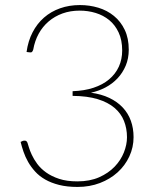

<svg xmlns="http://www.w3.org/2000/svg" viewBox="-20 -731 620 759"><path d="M85 -525.5Q91 -569 108.8 -603.2Q126.5 -637.5 154 -661.5Q181.5 -685.5 217.5 -698.2Q253.5 -711 296 -711Q334 -711 368.8 -700.5Q403.5 -690 430.2 -668.2Q457 -646.5 473 -613.2Q489 -580 489 -534.5Q489 -500 477 -471.5Q465 -443 444.5 -421.2Q424 -399.5 396.8 -385.2Q369.5 -371 339.5 -364.5Q380.5 -359 412 -344Q443.5 -329 465 -306.2Q486.5 -283.5 497.2 -253.8Q508 -224 508 -189Q508 -148.5 491.2 -112.5Q474.5 -76.5 445 -49.8Q415.5 -23 375 -7.5Q334.5 8 286.5 8Q245 8 213.5 0Q182 -8 158.5 -21.5Q135 -35 118.8 -53Q102.5 -71 91.2 -90.8Q80 -110.5 73 -131Q66 -151.5 61.5 -170L70 -174Q74 -175.5 80 -174.8Q86 -174 89 -165.5Q90.5 -161.5 94.2 -148.5Q98 -135.5 105.8 -118.8Q113.5 -102 127 -83.5Q140.5 -65 162 -49.5Q183.5 -34 213.8 -24Q244 -14 286 -14Q335 -14 371.8 -30.2Q408.5 -46.5 433 -72Q457.5 -97.5 469.8 -128.5Q482 -159.5 482 -188.5Q482 -223 470.2 -252.8Q458.5 -282.5 432.8 -304.5Q407 -326.5 366.2 -339Q325.5 -351.5 267 -352V-370.5Q313 -372 349.5 -384Q386 -396 411.2 -417.2Q436.5 -438.5 449.8 -467.5Q463 -496.5 463 -531.5Q463 -572.5 449 -602.5Q435 -632.5 411.8 -651.5Q388.5 -670.5 358.2 -679.8Q328 -689 295 -689Q258 -689 227 -677.8Q196 -666.5 172.2 -646.2Q148.5 -626 133 -597.8Q117.5 -569.5 111.5 -535.5Q109.5 -528.5 106.5 -525.8Q103.5 -523 97.5 -524Z"/></svg>

Font: Lato 2
Style: Regular
Weight: 200
Designer: Lukasz Dziedzic with Adam Twardoch and Botio Nikoltchev
Foundry: tyPoland Lukasz Dziedzic
Version: Version 2.015; 2015-08-06; http://www.latofonts.com/